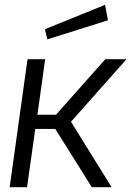

<svg xmlns="http://www.w3.org/2000/svg" viewBox="-20 -775 544 795"><path d="M360 0H442L274 -271L504 -530H416L212 -300H135L167 -530H94L20 0H92L126 -241H209ZM166 -654 176 -612 427 -691 415 -755Z"/></svg>

Font: Cheyenne Sans Light
Style: Italic
Weight: 300
Italic angle: -8.13011°
Designer: The Public Sans project authors (U.S. Web Design System), Libre Franklin designed by Pablo Impallari and Rodrigo Fuenzal
Foundry: The Cheyenne Sans Project Authors
Version: Version 2.007